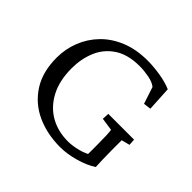

<svg xmlns="http://www.w3.org/2000/svg" viewBox="-145 -747 921 921"><g transform="rotate(45 315.5 -286.5)"><path d="M367.2 8.8Q279.3 8.8 208 -23.4Q136.7 -55.7 94.2 -121.1Q51.8 -186.5 51.8 -283.2Q51.8 -341.8 72.8 -395.5Q93.8 -449.2 134.3 -491.2Q174.8 -533.2 234.4 -557.6Q293.9 -582 371.1 -582Q410.2 -582 456.1 -574.7Q502 -567.4 536.1 -552.7L543 -427.7L504.9 -422.9L476.6 -508.8Q459 -523.4 425.8 -529.8Q392.6 -536.1 363.3 -536.1Q283.2 -536.1 233.4 -502.9Q183.6 -469.7 161.1 -415.5Q138.7 -361.3 138.7 -298.8Q138.7 -213.9 169.9 -155.3Q201.2 -96.7 253.9 -66.9Q306.6 -37.1 374 -37.1Q405.3 -37.1 442.9 -46.9Q480.5 -56.6 509.8 -78.1L485.4 -22.5V-125Q485.4 -159.2 484.4 -184.6Q483.4 -210 481.4 -222.7L416 -232.4L418 -267.6H592.8L594.7 -234.4L552.7 -223.6Q552.7 -219.7 552.7 -201.7Q552.7 -183.6 552.7 -156.2Q552.7 -117.2 553.7 -92.8Q554.7 -68.4 555.7 -44.9Q518.6 -20.5 465.8 -5.9Q413.1 8.8 367.2 8.8Z"/></g></svg>

Font: Crimson Pro Light
Style: Regular
Weight: 300
Designer: Jacques Le Bailly
Foundry: Baron von Fonthausen
Version: Version 1.003